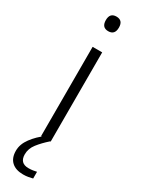

<svg xmlns="http://www.w3.org/2000/svg" viewBox="-248 -751 730 991"><g transform="rotate(30 116.5 -255.5)"><path d="M117 -729Q156 -729 156 -686Q156 -642 117 -642Q78 -642 78 -686Q78 -729 117 -729ZM145 -532V0H88V-532ZM62 123Q62 176 114 176Q129 176 141 174Q153 172 162 170V210Q150 213 136.5 215.5Q123 218 106 218Q62 218 37.5 195.5Q13 173 13 130Q13 91 40.5 54Q68 17 109 -13L142 0Q108 30 85 59.5Q62 89 62 123Z"/></g></svg>

Font: Noto Traditional Nushu Light
Style: Regular
Weight: 300
Designer: LIU Zhao
Foundry: LiuZhao Studio
Version: Version 2.003; ttfautohint (v1.8.4.7-5d5b)